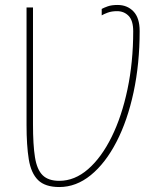

<svg xmlns="http://www.w3.org/2000/svg" viewBox="-20 -744 669 774"><path d="M219 10Q162 10 133.5 -18Q105 -46 96 -102Q87 -158 87 -240V-714H113V-243Q113 -160 121 -110Q129 -60 152 -37.5Q175 -15 219 -15Q281 -15 335 -62Q389 -109 430 -192Q471 -275 494 -384.5Q517 -494 517 -618Q517 -661 498.5 -680Q480 -699 452 -699Q430 -699 414 -693Q398 -687 390 -682V-708Q399 -713 414.5 -718.5Q430 -724 454 -724Q493 -724 518 -698Q543 -672 543 -619Q543 -487 518.5 -372.5Q494 -258 449.5 -172Q405 -86 346 -38Q287 10 219 10Z"/></svg>

Font: Noto Sans SemiCondensed Thin
Style: Regular
Weight: 100
Width: 4
Designer: Monotype Design Team
Foundry: Monotype Imaging Inc.
Version: Version 2.013; ttfautohint (v1.8.4.7-5d5b)